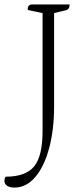

<svg xmlns="http://www.w3.org/2000/svg" viewBox="-79 -661 377 866"><path d="M-14 185Q-35 185 -47 177Q-59 169 -59 154Q-59 144 -54 136Q37 136 75 89.5Q113 43 113 -70V-602L46 -616Q46 -628 49.5 -633.5Q53 -639 63 -641H235Q235 -619 219 -615L165 -602V-181Q165 -77 143 6Q121 89 80.5 137Q40 185 -14 185Z"/></svg>

Font: Petrona ExtraLight
Style: Regular
Weight: 200
Designer: Ringo R. Seeber
Foundry: Ringo R. Seeber
Version: Version 2.001; ttfautohint (v1.8.3)